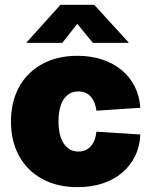

<svg xmlns="http://www.w3.org/2000/svg" viewBox="-20 -772 632 803"><path d="M304.2 10.7Q219.2 10.7 156.5 -23.7Q93.8 -58.1 59.8 -119.9Q25.9 -181.6 25.9 -263.7Q25.9 -346.2 59.8 -408Q93.8 -469.7 156.5 -504.2Q219.2 -538.6 304.2 -538.6Q360.8 -538.6 407.7 -522.9Q454.6 -507.3 489 -478.8Q523.4 -450.2 543.5 -410.2Q563.5 -370.1 566.9 -321.3L383.3 -309.1Q380.9 -328.1 374.8 -343Q368.7 -357.9 359.1 -368.4Q349.6 -378.9 336.7 -384.3Q323.7 -389.6 307.6 -389.6Q281.7 -389.6 263.2 -375.2Q244.6 -360.8 234.6 -332.8Q224.6 -304.7 224.6 -264.2Q224.6 -224.1 234.6 -196Q244.6 -168 263.4 -153.1Q282.2 -138.2 307.6 -138.2Q323.7 -138.2 336.7 -143.8Q349.6 -149.4 359.4 -159.9Q369.1 -170.4 375.2 -186Q381.3 -201.7 383.3 -221.2L566.9 -209.5Q564.9 -159.7 545.2 -119.4Q525.4 -79.1 491 -49.8Q456.5 -20.5 409.2 -4.9Q361.8 10.7 304.2 10.7ZM240.7 -592.8H91.3V-594.7L232.9 -752H374L517.6 -594.7V-592.8H368.2L303.2 -672.4Z"/></svg>

Font: Inter 24pt Black
Style: Regular
Weight: 900
Designer: Rasmus Andersson
Foundry: rsms
Version: Version 4.001;git-66647c0bb